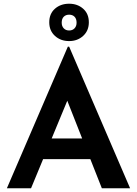

<svg xmlns="http://www.w3.org/2000/svg" viewBox="-20 -1013 737 1033"><path d="M17 0 345 -762H352L680 0H528L466 -157H212L147 0ZM258 -268H422L342 -471ZM245 -893Q245 -939 275.5 -966Q306 -993 352 -993Q397 -993 427.5 -966Q458 -939 458 -893Q458 -848 427.5 -820Q397 -792 352 -792Q306 -792 275.5 -820Q245 -848 245 -893ZM312 -891Q312 -872 323 -860.5Q334 -849 352 -849Q370 -849 381 -860.5Q392 -872 392 -891Q392 -912 381 -923Q370 -934 352 -934Q334 -934 323 -923Q312 -912 312 -891Z"/></svg>

Font: Reem Kufi SemiBold
Style: Regular
Weight: 600
Designer: Khaled Hosny
Version: Version 1.001